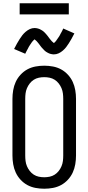

<svg xmlns="http://www.w3.org/2000/svg" viewBox="-20 -1144 540 1172"><path d="M250 8Q223 8 196.5 3Q170 -2 147 -14.5Q124 -27 105.5 -47Q87 -67 76 -91Q65 -115 60.5 -141.5Q56 -168 56 -195V-540Q56 -567 60.5 -593.5Q65 -620 76 -644Q87 -668 105.5 -688Q124 -708 147 -720.5Q170 -733 196.5 -738Q223 -743 250 -743Q277 -743 303.5 -738Q330 -733 353 -720.5Q376 -708 394.5 -688Q413 -668 424 -644Q435 -620 439.5 -593.5Q444 -567 444 -540V-195Q444 -168 439.5 -141.5Q435 -115 424 -91Q413 -67 394.5 -47Q376 -27 353 -14.5Q330 -2 303.5 3Q277 8 250 8ZM250 -62Q267 -62 283.5 -65.5Q300 -69 314 -78Q328 -87 338.5 -100.5Q349 -114 355.5 -129.5Q362 -145 364 -161.5Q366 -178 366 -195V-540Q366 -557 364 -573.5Q362 -590 355.5 -605.5Q349 -621 338.5 -634.5Q328 -648 314 -657Q300 -666 283.5 -669.5Q267 -673 250 -673Q233 -673 216.5 -669.5Q200 -666 186 -657Q172 -648 161.5 -634.5Q151 -621 144.5 -605.5Q138 -590 136 -573.5Q134 -557 134 -540V-195Q134 -178 136 -161.5Q138 -145 144.5 -129.5Q151 -114 161.5 -100.5Q172 -87 186 -78Q200 -69 216.5 -65.5Q233 -62 250 -62ZM308 -812Q303 -812 298 -813Q293 -814 288.5 -815Q284 -816 279.5 -818Q275 -820 270.5 -822.5Q266 -825 262 -827.5Q258 -830 254.5 -833Q251 -836 247.5 -840Q244 -844 240.5 -847.5Q237 -851 234 -854.5Q231 -858 228 -862Q225 -866 222.5 -869.5Q220 -873 216.5 -877.5Q213 -882 209.5 -886Q206 -890 203 -893.5Q200 -897 195.5 -900Q191 -903 191 -905H193L190 -903Q187 -901 184.5 -898Q182 -895 179.5 -892.5Q177 -890 176 -888.5Q175 -887 173.5 -885Q172 -883 170.5 -880.5Q169 -878 167.5 -876Q166 -874 164 -871Q162 -868 160.5 -865.5Q159 -863 157 -860Q155 -857 153.5 -853.5Q152 -850 150 -846.5Q148 -843 146 -839.5Q144 -836 142 -832Q140 -828 138 -824Q136 -820 134 -816L66 -845Q75 -863 83.5 -878Q92 -893 100 -905.5Q108 -918 116 -928.5Q124 -939 136 -949.5Q148 -960 162 -966.5Q176 -973 192 -973Q197 -973 202 -972Q207 -971 211.5 -970Q216 -969 220.5 -967Q225 -965 229.5 -962.5Q234 -960 238 -957.5Q242 -955 245.5 -952Q249 -949 252.5 -945.5Q256 -942 259.5 -938Q263 -934 266 -930.5Q269 -927 272 -923Q275 -919 277.5 -915.5Q280 -912 283.5 -907.5Q287 -903 290.5 -899Q294 -895 297 -891.5Q300 -888 304.5 -885Q309 -882 309 -880H307L310 -882Q313 -884 315.5 -887Q318 -890 320.5 -892.5Q323 -895 324 -897Q325 -899 326.5 -901Q328 -903 329.5 -905Q331 -907 332.5 -909.5Q334 -912 336 -914.5Q338 -917 339.5 -919.5Q341 -922 343 -925Q345 -928 346.5 -931.5Q348 -935 350 -938.5Q352 -942 354 -945.5Q356 -949 358 -953Q360 -957 362 -961Q364 -965 366 -970L434 -940Q425 -922 416.5 -907Q408 -892 400 -879.5Q392 -867 384 -856.5Q376 -846 364 -835.5Q352 -825 338 -818.5Q324 -812 308 -812ZM100 -1056V-1124H400V-1056Z"/></svg>

Font: Iosevka MaddieWtf
Style: Regular
Weight: 400
Monospace: yes
Designer: Belleve Invis
Foundry: Belleve Invis
Version: Version 31.3.0; ttfautohint (v1.8.3)